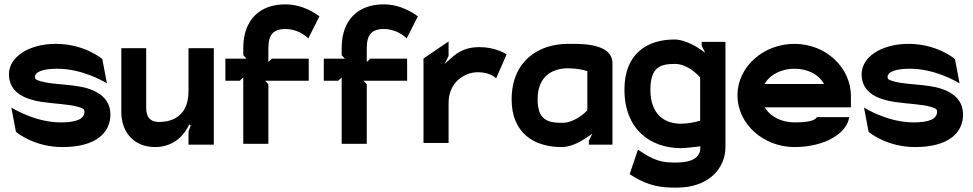

<svg xmlns="http://www.w3.org/2000/svg" viewBox="-20 -663 4458 880"><path d="M21 -323C21 -236 99 -207 171 -196C228 -187 296 -186 339 -173C360 -167 367 -163 367 -151C367 -119 333 -102 260 -102C152 -102 59 -154 32 -170L53 -59C62 -51 141 11 266 11C423 11 486 -57 486 -138C486 -204 440 -238 390 -255C321 -279 224 -273 165 -291C144 -297 140 -301 140 -310C140 -333 175 -348 242 -348C350 -348 443 -297 470 -281L449 -392C440 -400 361 -462 236 -462C111 -462 21 -401 21 -323Z M536 -150C536 -58 593 11 691 11C785 11 829 -56 842 -82L847 -92L854 -89L844 -60V0H960V-442H844V-245C844 -109 738 -104 709 -104C669 -104 650 -126 650 -168V-442H536Z M1013 -293H1079L1095 -308V-4H1210V-277L1195 -293H1395V-394H1226L1210 -379V-442C1210 -503 1232 -530 1288 -530C1344 -530 1381 -499 1393 -487L1444 -588C1432 -597 1371 -643 1288 -643C1168 -643 1097 -570 1095 -448V-410L1110 -394H1013Z M1464 -293H1530L1546 -308V-4H1661V-277L1646 -293H1846V-394H1677L1661 -379V-442C1661 -503 1683 -530 1739 -530C1795 -530 1832 -499 1844 -487L1895 -588C1883 -597 1822 -643 1739 -643C1619 -643 1548 -570 1546 -448V-410L1561 -394H1464Z M1921 -8H2036V-191C2036 -286 2109 -332 2170 -332C2217 -332 2244 -314 2254 -304L2302 -414C2292 -420 2247 -447 2178 -447C2101 -447 2068 -415 2032 -383L2018 -370L2036 -407V-473L1921 -395Z M2325 -207C2325 -53 2428 11 2554 11C2603 11 2652 -20 2683 -42L2695 -51L2679 -18V0H2787V-374C2787 -455 2672 -462 2609 -462H2584C2445 -462 2325 -381 2325 -207ZM2444 -208C2444 -314 2512 -350 2584 -350C2617 -350 2652 -344 2672 -337V-157C2656 -141 2610 -100 2557 -100C2490 -100 2444 -113 2444 -208Z M2842 -253C2842 -69 2962 16 3101 16C3126 16 3155 11 3186 8H3190V15C3190 58 3152 82 3081 82C3029 82 2992 80 2927 38L2904 23L2866 135L2880 144C2958 193 3018 197 3081 197C3230 197 3305 108 3305 10V-471H3196V-454L3212 -421L3200 -430C3172 -450 3119 -482 3071 -482C2945 -482 2842 -416 2842 -253ZM2961 -252C2961 -356 3007 -370 3074 -370C3126 -370 3172 -328 3188 -309L3189 -307V-110C3170 -104 3135 -96 3101 -96C3028 -96 2961 -136 2961 -252Z M3360 -226C3360 -95 3479 11 3621 11C3763 11 3863 -54 3872 -126H3724C3713 -104 3655 -102 3621 -102C3563 -102 3513 -128 3489 -165L3485 -171H3880V-222C3880 -355 3764 -462 3621 -462C3479 -462 3360 -357 3360 -226ZM3484 -278 3488 -284C3511 -321 3562 -348 3621 -348C3680 -348 3730 -323 3753 -284L3757 -278Z M3929 -323C3929 -236 4007 -207 4079 -196C4136 -187 4204 -186 4247 -173C4268 -167 4275 -163 4275 -151C4275 -119 4241 -102 4168 -102C4060 -102 3967 -154 3940 -170L3961 -59C3970 -51 4049 11 4174 11C4331 11 4394 -57 4394 -138C4394 -204 4348 -238 4298 -255C4229 -279 4132 -273 4073 -291C4052 -297 4048 -301 4048 -310C4048 -333 4083 -348 4150 -348C4258 -348 4351 -297 4378 -281L4357 -392C4348 -400 4269 -462 4144 -462C4019 -462 3929 -401 3929 -323Z"/></svg>

Font: Charger EcoBold
Style: Bold
Weight: 1000
Designer: Jasper
Foundry: Cannot Into Space Fonts
Version: Version 1.1